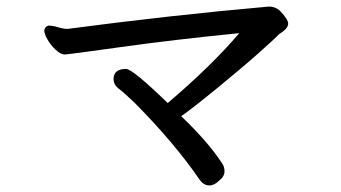

<svg xmlns="http://www.w3.org/2000/svg" viewBox="-20 -602 1040 585"><path d="M618 -37Q602 -37 590 -52Q512 -166 391 -288Q360 -318 339 -334Q326 -345 326 -361Q326 -392 364 -392Q384 -392 491 -288Q625 -402 709 -501Q508 -481 347.5 -458.5Q187 -436 177 -436Q165 -436 149.5 -450.5Q134 -465 124.5 -482Q115 -499 115 -508Q115 -519 127 -524Q141 -524 157 -519Q173 -514 186 -514Q504 -556 799 -582Q820 -582 834 -568Q858 -543 858 -530Q858 -515 832 -499Q829 -497 823.5 -491Q818 -485 770.5 -442.5Q723 -400 643 -334.5Q563 -269 532 -248Q613 -171 657 -104Q664 -94 664 -80Q664 -64 648 -52Q633 -37 618 -37Z"/></svg>

Font: LXGW WenKai Mono Medium
Style: Regular
Weight: 500
Monospace: yes
Designer: LXGW / Fontworks Inc.
Foundry: LXGW / Fontworks Inc.
Version: Version 1.520; June 14, 2025